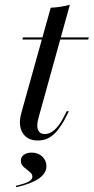

<svg xmlns="http://www.w3.org/2000/svg" viewBox="-20 -569 387 793"><path d="M136.3 11.3Q91.9 11.3 73 -21Q54 -53.2 68.5 -104L189.5 -537.1Q209.7 -537.9 229.8 -541.1Q250 -544.4 268.5 -549.2L139.5 -83.9Q129.8 -50 137.1 -32.7Q144.4 -15.3 165.3 -15.3Q185.5 -15.3 204.4 -31.9Q223.4 -48.4 241.1 -81.5L255.6 -109.7H264.5L245.2 -71.8Q234.7 -53.2 220.2 -33.9Q205.6 -14.5 185.1 -1.6Q164.5 11.3 136.3 11.3ZM72.6 -405.6 75 -414.5H346.8L344.4 -405.6ZM46.8 204 45.2 198.4Q86.3 188.7 100 180.2Q113.7 171.8 113.7 160.5Q113.7 149.2 102 140.3Q90.3 131.5 78.2 121Q66.1 110.5 66.1 94.4Q66.1 79.8 78.2 70.6Q90.3 61.3 110.5 61.3Q137.1 61.3 154.4 77.4Q171.8 93.5 171.8 117.7Q171.8 146.8 139.5 169Q107.3 191.1 46.8 204Z"/></svg>

Font: Playfair 144pt
Style: Italic
Weight: 400
Italic angle: -15.6°
Designer: Claus Eggers Sørensen
Foundry: Claus Eggers Sørensen
Version: Version 2.001;gftools[0.9.30]